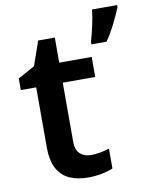

<svg xmlns="http://www.w3.org/2000/svg" viewBox="-86 -824 704 897"><g transform="rotate(-10 266.0 -375.0)"><path d="M291 -91Q314 -91 336.5 -95.5Q359 -100 378 -106V-12Q358 -3 326 3.5Q294 10 259 10Q213 10 175 -5.5Q137 -21 115 -59Q93 -97 93 -165V-447H20V-502L100 -546L140 -661H219V-542H373V-447H219V-166Q219 -128 239 -109.5Q259 -91 291 -91ZM532 -750Q520 -720 499.5 -678.5Q479 -637 454 -600H382V-613Q391 -642 400.5 -685Q410 -728 413 -760H532Z"/></g></svg>

Font: Noto Sans Sinhala UI SemiBold
Style: Regular
Weight: 600
Designer: Jelle Bosma - Monotype Design Team
Foundry: Monotype Imaging Inc.
Version: Version 2.006; ttfautohint (v1.8.4.7-5d5b)